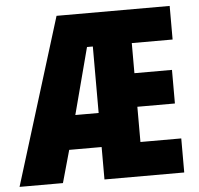

<svg xmlns="http://www.w3.org/2000/svg" viewBox="-56 -767 849 820"><g transform="rotate(-5 368.0 -357.0)"><path d="M701 0V-146H526V-297H687V-441H526V-570H701V-714H216L-5 0H181L220 -139H359V0ZM259 -285 334 -570H359V-285Z"/></g></svg>

Font: Noto Sans Arabic UI XCn Bk
Style: Regular
Weight: 900
Width: 2
Designer: Monotype Design Team, Nadine Chahine and Nizar Qandah
Foundry: Monotype Imaging Inc.
Version: Version 2.010